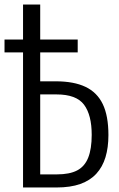

<svg xmlns="http://www.w3.org/2000/svg" viewBox="-29 -830 525 850"><path d="M73 0V-810H149V-470H218Q298 -470 349.5 -445.5Q401 -421 426 -369Q451 -317 451 -232Q451 -177 438 -134Q425 -91 397.5 -61Q370 -31 326.5 -15.5Q283 0 221 0ZM149 -58H223Q279 -58 312.5 -75.5Q346 -93 361.5 -132Q377 -171 377 -233Q377 -321 343 -366.5Q309 -412 221 -412H149ZM-9 -598V-655H315V-598Z"/></svg>

Font: Oswald Light
Style: Regular
Weight: 300
Designer: Vernon Adams
Foundry: Vernon Adams
Version: Version 4.103;gftools[0.9.33.dev8+g029e19f]